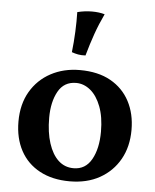

<svg xmlns="http://www.w3.org/2000/svg" viewBox="-52 -765 661 818"><g transform="rotate(5 278.0 -355.5)"><path d="M276 9Q202 9 148 -20Q94 -49 65.5 -102Q37 -155 37 -226Q37 -300 68.5 -354Q100 -408 155 -437.5Q210 -467 279 -467Q357 -467 410.5 -437Q464 -407 492 -354Q520 -301 520 -232Q520 -160 489.5 -106Q459 -52 404.5 -21.5Q350 9 276 9ZM288 -48Q339 -48 365 -94.5Q391 -141 391 -213Q391 -276 374 -320.5Q357 -365 329 -388Q301 -411 268 -411Q216 -411 191 -366Q166 -321 166 -253Q166 -191 181 -144.5Q196 -98 223 -73Q250 -48 288 -48ZM297 -531Q279 -530 265.5 -532.5Q252 -535 238 -540Q243 -583 245 -628Q247 -673 246 -712Q262 -716 277.5 -718Q293 -720 309 -720Q339 -720 363 -713Q342 -669 326.5 -625Q311 -581 297 -531Z"/></g></svg>

Font: Vollkorn SemiBold
Style: Regular
Weight: 600
Designer: Friedrich Althausen
Foundry: Friedrich Althausen
Version: Version 5.000